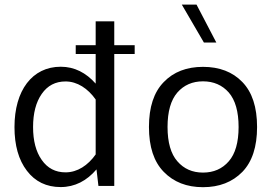

<svg xmlns="http://www.w3.org/2000/svg" viewBox="-20 -796 1164 822"><path d="M304.2 -602.5V-564.9H389.6V-438C348.6 -484.4 298.8 -510.3 240.2 -510.3C117.7 -510.3 42 -408.7 42 -252C42 -173.8 59.6 -111.3 95.2 -64.9C130.4 -18.6 178.7 4.9 239.7 4.9C300.3 4.9 351.6 -22 393.1 -70.8L401.4 0H469.2V-564.9H556.6V-602.5H469.2V-704.6H389.6V-602.5ZM121.6 -252C121.6 -311 133.8 -358.4 158.7 -394C183.6 -429.7 217.3 -447.3 260.7 -447.3C311 -447.3 356.4 -417 389.6 -370.1V-134.8C356.4 -87.9 311.5 -58.1 260.7 -58.1C217.3 -58.1 183.6 -75.7 158.7 -111.3C133.8 -146.5 121.6 -193.4 121.6 -252Z M849.1 -509.8C779.3 -509.8 723.1 -488.3 681.2 -444.8C638.7 -401.4 617.7 -337.4 617.7 -252.4C617.7 -167.5 638.7 -103.5 681.2 -60.1C723.6 -16.6 779.3 5.4 849.1 5.4C918.9 5.4 975.1 -16.6 1017.6 -60.1C1059.6 -103.5 1080.6 -167.5 1080.6 -252.4C1080.6 -337.4 1059.6 -401.4 1017.6 -444.8C975.6 -488.3 919.4 -509.8 849.1 -509.8ZM849.1 -447.8C894.5 -447.8 931.6 -431.6 959.5 -399.9C987.3 -367.7 1001.5 -318.4 1001.5 -252.4C1001.5 -186.5 987.3 -137.2 959.5 -105.5C931.6 -73.2 894.5 -57.1 849.1 -57.1C803.7 -57.1 767.1 -73.2 739.3 -105.5C711.4 -137.2 697.3 -186.5 697.3 -252.4C697.3 -318.4 711.4 -367.7 739.3 -399.9C767.1 -431.6 803.7 -447.8 849.1 -447.8ZM821.3 -776.4H758.3L853 -613.8H906.2Z"/></svg>

Font: Estedad Regular
Style: Regular
Weight: 400
Designer: Amin Abedi
Version: Version 7.3